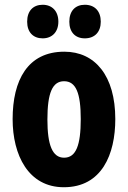

<svg xmlns="http://www.w3.org/2000/svg" viewBox="-20 -827 538 806"><path d="M94 -736C94 -691 120 -666 159 -666C199 -666 225 -693 225 -736C225 -780 199 -807 159 -807C120 -807 94 -782 94 -736ZM271 -736C271 -692 296 -666 336 -666C378 -666 403 -693 403 -736C403 -780 378 -807 336 -807C297 -807 271 -782 271 -736ZM464 -327C464 -509 379 -610 250 -610C96 -610 33 -490 33 -327C33 -176 99 -41 248 -41C408 -41 464 -180 464 -327ZM179 -325C179 -437 200 -486 249 -486C299 -486 319 -436 319 -327C319 -217 299 -165 249 -165C200 -165 179 -218 179 -325Z"/></svg>

Font: Noto Sans Tamil UI ExtraCondensed ExtraBold
Style: Regular
Weight: 800
Width: 2
Designer: Jelle Bosma - Monotype Design Team
Foundry: Monotype Imaging Inc.
Version: Version 2.004